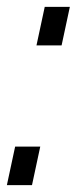

<svg xmlns="http://www.w3.org/2000/svg" viewBox="-22 -538 240 558"><path d="M84 -406 108 -518H181L157 -406ZM-2 0 22 -112H95L71 0Z"/></svg>

Font: Raleway-v4020 Medium
Style: Italic
Weight: 500
Italic angle: -12°
Designer: Matt McInerney, Pablo Impallari, Rodrigo Fuenzalida
Foundry: Matt McInerney, Pablo Impallari, Rodrigo Fuenzalida
Version: Version 4.020;PS 004.020;hotconv 1.0.88;makeotf.lib2.5.64775